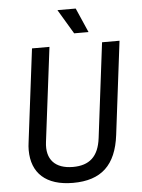

<svg xmlns="http://www.w3.org/2000/svg" viewBox="-57 -874 690 931"><g transform="rotate(-5 288.0 -408.5)"><path d="M460 -655 403 -194C392 -104 347 -65 267 -65C181 -65 136 -112 147 -197L204 -655H119L63 -204C61 -190 60 -177 60 -165C60 -53 129 12 261 12C399 12 471 -56 489 -201L545 -655ZM329 -710H399L347 -829H258Z"/></g></svg>

Font: Ropa Sans
Style: Italic
Weight: 400
Designer: Botio Nikoltchev
Foundry: Botjo Nikoltchev
Version: Version 1.002